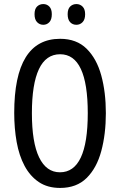

<svg xmlns="http://www.w3.org/2000/svg" viewBox="-20 -915 590 945"><path d="M501 -358Q501 -255 478.5 -171.5Q456 -88 406.5 -39Q357 10 276 10Q214 10 171 -19Q128 -48 101 -98.5Q74 -149 62 -216Q50 -283 50 -359Q50 -724 276 -724Q357 -724 406.5 -675Q456 -626 478.5 -543.5Q501 -461 501 -358ZM137 -358Q137 -214 172.5 -140.5Q208 -67 275 -67Q412 -67 412 -358Q412 -648 276 -648Q206 -648 171.5 -574.5Q137 -501 137 -358ZM150 -845Q150 -871 162.5 -883Q175 -895 193 -895Q211 -895 223 -882.5Q235 -870 235 -845Q235 -819 223 -806Q211 -793 193 -793Q175 -793 162.5 -806Q150 -819 150 -845ZM313 -845Q313 -871 325.5 -883Q338 -895 356 -895Q374 -895 386.5 -882.5Q399 -870 399 -845Q399 -819 386.5 -806Q374 -793 356 -793Q337 -793 325 -806Q313 -819 313 -845Z"/></svg>

Font: Noto Sans Lao ExtraCondensed
Style: Regular
Weight: 400
Width: 2
Designer: Monotype Design Team
Foundry: Monotype Imaging Inc.
Version: Version 2.003; ttfautohint (v1.8.4.7-5d5b)